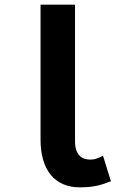

<svg xmlns="http://www.w3.org/2000/svg" viewBox="-20 -792 540 824"><path d="M322 12C379 12 409 4 456 -14L422 -124C401 -112 385 -107 368 -107C330 -107 302 -128 302 -186V-772H154V-193C154 -65 213 12 322 12Z"/></svg>

Font: Noto Sans Mono CJK TC
Style: Bold
Weight: 700
Designer: Ryoko NISHIZUKA 西塚涼子 (kana, bopomofo & ideographs); Paul D. Hunt (Latin, Greek & Cyrillic); Sandoll Communications 산돌커뮤니
Foundry: Adobe
Version: Version 2.004;hotconv 1.0.118;makeotfexe 2.5.65603